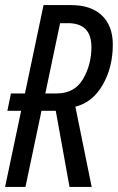

<svg xmlns="http://www.w3.org/2000/svg" viewBox="-20 -734 463 754"><path d="M0 0H80L143 -299H199L253 0H340L276 -315Q344 -332 383.5 -401Q423 -470 423 -559Q423 -632 380.5 -673Q338 -714 259 -714H151L78 -367H23L9 -299H63ZM158 -367 216 -643H247Q339 -643 339 -549Q339 -480 306 -423.5Q273 -367 202 -367Z"/></svg>

Font: Noto Sans UI Condensed
Style: Italic
Weight: 400
Width: 3
Italic angle: -12°
Designer: Monotype Design Team
Foundry: Monotype Imaging Inc.
Version: Version 1.901